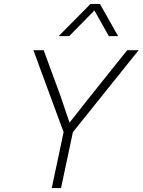

<svg xmlns="http://www.w3.org/2000/svg" viewBox="-20 -952 722 972"><path d="M242 0 302 -283 149 -698H201L287 -464L332 -331L420 -443L624 -698H682L349 -283L289 0ZM277 -769 438 -932H486L578 -769H531L458 -899L330 -769Z"/></svg>

Font: Azeret Mono Thin Thin
Style: Italic
Weight: 250
Italic angle: -12°
Version: Version 1.002